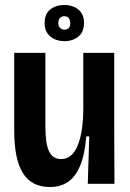

<svg xmlns="http://www.w3.org/2000/svg" viewBox="-20 -737 520 770"><path d="M180 13Q107 13 72 -42.5Q37 -98 37 -214V-525H162V-230Q162 -160 177 -129.5Q192 -99 225 -99Q247 -99 263.5 -112.5Q280 -126 291 -152Q302 -178 308 -216Q314 -254 314 -304V-525H438V-244L439 0H332L338 -190H326Q320 -116 301 -71.5Q282 -27 252 -7Q222 13 180 13ZM239 -572Q204 -572 181.5 -591Q159 -610 159 -645Q159 -681 181.5 -699Q204 -717 238 -717Q272 -717 294.5 -698.5Q317 -680 317 -645Q317 -609 294.5 -590.5Q272 -572 239 -572ZM239 -618Q250 -618 256 -625Q262 -632 262 -644Q262 -657 255.5 -664.5Q249 -672 238 -672Q227 -672 220.5 -665Q214 -658 214 -645Q214 -632 221 -625Q228 -618 239 -618Z"/></svg>

Font: Bricolage Grotesque 72pt SemiCondensed SemiBold
Style: Regular
Weight: 600
Width: 4
Designer: Mathieu Triay
Foundry: Atelier Triay
Version: Version 1.001;gftools[0.9.33.dev8+g029e19f]